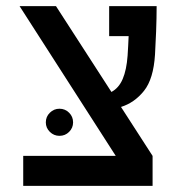

<svg xmlns="http://www.w3.org/2000/svg" viewBox="-20 -606 626 626"><path d="M55.7 0V-97.7H357.4L43.9 -585.9H162.6L343.3 -306.2Q367.7 -319.3 380.1 -348.6Q392.6 -377.9 396 -424.3Q397 -439.9 397.9 -456.1Q398.9 -472.2 399.4 -488.3H335.9V-585.9H490.7Q490.7 -547.4 489 -503.2Q487.3 -459 485.4 -428.2Q480.5 -348.6 449.5 -309.8Q418.5 -271 374.5 -257.3L477.5 -97.7V0ZM173.8 -163.1Q155.8 -163.1 142.6 -176Q129.4 -189 129.4 -207Q129.4 -225.6 142.6 -238.5Q155.8 -251.5 173.8 -251.5Q192.4 -251.5 205.3 -238.5Q218.3 -225.6 218.3 -207Q218.3 -189 205.3 -176Q192.4 -163.1 173.8 -163.1Z"/></svg>

Font: Cascadia Mono PL
Style: Regular
Weight: 400
Monospace: yes
Designer: Aaron Bell
Foundry: Saja Typeworks
Version: Version 2404.023; ttfautohint (v1.8.4)